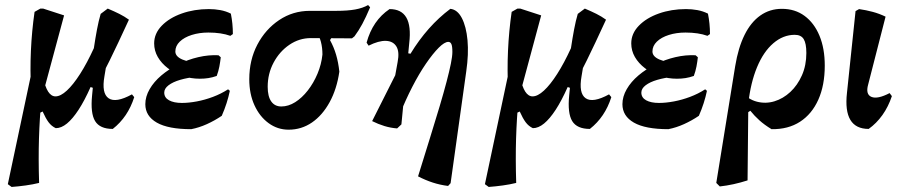

<svg xmlns="http://www.w3.org/2000/svg" viewBox="-20 -502 3588 761"><path d="M201 6Q184 -2 172.5 -17.5Q161 -33 149 -60L92 -33L151 -196Q166 -120 200 -120Q220 -120 245 -143Q270 -166 297.5 -209Q325 -252 352 -311Q358 -351 364.5 -385.5Q371 -420 379 -447L407 -468Q433 -457 453 -447Q473 -437 491 -424Q446 -326 414.5 -262Q383 -198 354 -152L339 -157Q315 -103 291.5 -67Q268 -31 245.5 -12.5Q223 6 201 6ZM26 239 11 228 117 -272 103 -143Q99 -223 102.5 -301Q106 -379 117 -455L140 -468H151L234 -441L144 -107Q137 -34 134.5 46.5Q132 127 135 223Q111 229 82 233Q53 237 26 239ZM427 9Q376 9 357 -22Q338 -53 345 -124L357 -249L407 -278L394 -200Q382 -132 410.5 -112.5Q439 -93 503 -128L512 -117Q487 -38 427 9Z M738 10Q647 10 601.5 -16Q556 -42 556 -89Q556 -119 573 -148.5Q590 -178 619.5 -203Q649 -228 687 -247Q725 -266 766 -275.5Q807 -285 846 -283L855 -275Q853 -257 849.5 -238.5Q846 -220 839 -201Q798 -202 760.5 -198Q723 -194 694 -185.5Q665 -177 648 -164Q631 -151 631 -135Q631 -115 650 -104.5Q669 -94 701 -94Q728 -94 760 -100Q792 -106 824 -118Q856 -130 884 -148L891 -142Q886 -118 878 -93Q870 -68 859 -43Q831 -24 800 -10Q769 4 738 10ZM772 -190Q736 -190 703.5 -201Q671 -212 645.5 -231.5Q620 -251 605.5 -276Q591 -301 591 -330Q591 -369 621 -400Q651 -431 700.5 -448.5Q750 -466 808 -466Q831 -466 853 -462Q875 -458 895 -448Q899 -428 901 -408Q903 -388 903 -367L893 -360Q857 -373 806 -373Q770 -373 740 -363.5Q710 -354 692.5 -337Q675 -320 675 -298Q675 -278 703 -266Q731 -254 781 -252L839 -201Q822 -195 806 -192.5Q790 -190 772 -190Z M1124 12Q1080 12 1044.5 -14Q1009 -40 988.5 -85Q968 -130 968 -188Q968 -264 1000 -325Q1032 -386 1086.5 -422.5Q1141 -459 1208 -459H1312Q1358 -459 1388 -464.5Q1418 -470 1439 -482L1447 -473Q1430 -433 1416 -407Q1402 -381 1385 -358L1375 -350L1212 -351Q1166 -351 1127 -324.5Q1088 -298 1064.5 -254Q1041 -210 1041 -158Q1041 -120 1055 -100Q1069 -80 1095 -80Q1123 -80 1150 -97Q1177 -114 1200 -143.5Q1223 -173 1238.5 -210Q1254 -247 1258 -286Q1258 -313 1252 -336Q1246 -359 1235 -371L1310 -377L1288 -343Q1303 -316 1312 -285.5Q1321 -255 1325 -218Q1315 -149 1286.5 -97Q1258 -45 1216.5 -16.5Q1175 12 1124 12Z M1756 235Q1724 231 1695 221.5Q1666 212 1637 197Q1663 113 1684.5 44Q1706 -25 1722.5 -80.5Q1739 -136 1750 -178Q1761 -220 1767 -249.5Q1773 -279 1773 -296Q1773 -319 1769 -327.5Q1765 -336 1757 -336Q1742 -336 1719 -313Q1696 -290 1668.5 -250Q1641 -210 1614 -157.5Q1587 -105 1564 -47L1554 7Q1528 5 1503.5 -2.5Q1479 -10 1455 -22L1591 -292L1607 -289Q1674 -399 1765 -467Q1793 -464 1810.5 -430.5Q1828 -397 1833 -342.5Q1838 -288 1828 -219L1766 224ZM1554 7 1514 -24 1556 -256Q1564 -297 1551 -318Q1538 -339 1509.5 -340Q1481 -341 1441 -321L1433 -333Q1457 -421 1524 -466Q1571 -466 1590.5 -432.5Q1610 -399 1602 -331L1571 -9Z M2092 6Q2075 -2 2063.5 -17.5Q2052 -33 2040 -60L1983 -33L2042 -196Q2057 -120 2091 -120Q2111 -120 2136 -143Q2161 -166 2188.5 -209Q2216 -252 2243 -311Q2249 -351 2255.5 -385.5Q2262 -420 2270 -447L2298 -468Q2324 -457 2344 -447Q2364 -437 2382 -424Q2337 -326 2305.5 -262Q2274 -198 2245 -152L2230 -157Q2206 -103 2182.5 -67Q2159 -31 2136.5 -12.5Q2114 6 2092 6ZM1917 239 1902 228 2008 -272 1994 -143Q1990 -223 1993.5 -301Q1997 -379 2008 -455L2031 -468H2042L2125 -441L2035 -107Q2028 -34 2025.5 46.5Q2023 127 2026 223Q2002 229 1973 233Q1944 237 1917 239ZM2318 9Q2267 9 2248 -22Q2229 -53 2236 -124L2248 -249L2298 -278L2285 -200Q2273 -132 2301.5 -112.5Q2330 -93 2394 -128L2403 -117Q2378 -38 2318 9Z M2629 10Q2538 10 2492.5 -16Q2447 -42 2447 -89Q2447 -119 2464 -148.5Q2481 -178 2510.5 -203Q2540 -228 2578 -247Q2616 -266 2657 -275.5Q2698 -285 2737 -283L2746 -275Q2744 -257 2740.5 -238.5Q2737 -220 2730 -201Q2689 -202 2651.5 -198Q2614 -194 2585 -185.5Q2556 -177 2539 -164Q2522 -151 2522 -135Q2522 -115 2541 -104.5Q2560 -94 2592 -94Q2619 -94 2651 -100Q2683 -106 2715 -118Q2747 -130 2775 -148L2782 -142Q2777 -118 2769 -93Q2761 -68 2750 -43Q2722 -24 2691 -10Q2660 4 2629 10ZM2663 -190Q2627 -190 2594.5 -201Q2562 -212 2536.5 -231.5Q2511 -251 2496.5 -276Q2482 -301 2482 -330Q2482 -369 2512 -400Q2542 -431 2591.5 -448.5Q2641 -466 2699 -466Q2722 -466 2744 -462Q2766 -458 2786 -448Q2790 -428 2792 -408Q2794 -388 2794 -367L2784 -360Q2748 -373 2697 -373Q2661 -373 2631 -363.5Q2601 -354 2583.5 -337Q2566 -320 2566 -298Q2566 -278 2594 -266Q2622 -254 2672 -252L2730 -201Q2713 -195 2697 -192.5Q2681 -190 2663 -190Z M2833 237 2819 223 2894 -240Q2906 -313 2931 -363.5Q2956 -414 2993.5 -440.5Q3031 -467 3079 -467Q3131 -467 3169 -439Q3207 -411 3228 -360.5Q3249 -310 3249 -242Q3249 -164 3223.5 -107Q3198 -50 3151 -19.5Q3104 11 3038 10Q3010 -7 2990 -25Q2970 -43 2954 -63L2901 -28L2917 -140Q2945 -108 2980 -99Q3015 -90 3049.5 -100.5Q3084 -111 3112.5 -137.5Q3141 -164 3158.5 -203.5Q3176 -243 3176 -292Q3176 -330 3165.5 -347Q3155 -364 3130 -364Q3084 -364 3045 -330.5Q3006 -297 2980.5 -235.5Q2955 -174 2946 -92L2943 213Q2915 222 2887.5 228Q2860 234 2833 237Z M3423 9Q3321 9 3337 -134L3371 -458L3385 -466Q3413 -462 3439 -455Q3465 -448 3490 -436L3421 -167Q3410 -128 3434 -118Q3458 -108 3506 -133L3515 -121Q3501 -79 3477.5 -46Q3454 -13 3423 9Z"/></svg>

Font: Alegreya SemiBold
Style: Italic
Weight: 600
Italic angle: -7°
Designer: Juan Pablo del Peral
Foundry: Huerta Tipografica
Version: Version 2.009